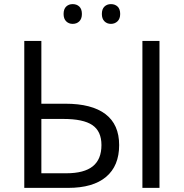

<svg xmlns="http://www.w3.org/2000/svg" viewBox="-20 -913 893 933"><path d="M333 -797Q353 -797 365.5 -809.5Q378 -822 378 -845Q378 -869 365.5 -881Q353 -893 333 -893Q314 -893 301.5 -881Q289 -869 289 -845Q289 -822 301.5 -809.5Q314 -797 333 -797ZM519 -797Q538 -797 551 -809.5Q564 -822 564 -845Q564 -869 551.5 -881Q539 -893 519 -893Q500 -893 487.5 -881Q475 -869 475 -845Q475 -822 487.5 -809.5Q500 -797 519 -797ZM559 -208Q559 -308 492.5 -358.5Q426 -409 298 -409H181V-714H98V0H311Q432 0 495.5 -53.5Q559 -107 559 -208ZM672 -714V0H755V-714ZM288 -335Q385 -335 429 -305Q473 -275 473 -208Q473 -139 431 -105Q389 -71 302 -71H181V-335Z"/></svg>

Font: OpenSansMMV
Style: Regular
Weight: 400
Designer: Steve Matteson
Foundry: Ascender Corporation
Version: Version 4.000